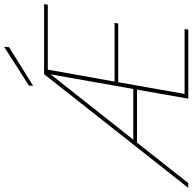

<svg xmlns="http://www.w3.org/2000/svg" viewBox="-29 -913 934 932"><g transform="rotate(-90 438.0 -447.0)"><path d="M-8 0 544 -700H884L881 -682H566L508 -358H793L790 -340H505L448 -18H763L760 0H425L543 -668L15 0ZM198 -249 211 -267H481L477 -249ZM487 -753 489 -774 677 -894 675 -870Z"/></g></svg>

Font: DM Sans 20pt Thin
Style: Italic
Weight: 250
Italic angle: -10°
Version: Version 4.004;gftools[0.9.30]